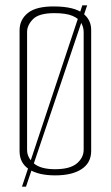

<svg xmlns="http://www.w3.org/2000/svg" viewBox="-20 -652 415 716"><path d="M186 2Q123 2 88 -21Q53 -44 53 -88V-539Q53 -579 84.5 -604Q116 -629 185 -628Q257 -627 289 -602.5Q321 -578 320 -538V-89Q320 -45 284.5 -21.5Q249 2 186 2ZM185 -21Q241 -21 266.5 -42.5Q292 -64 292 -94V-532Q292 -550 283 -566.5Q274 -583 250 -593Q226 -603 183 -603Q125 -603 103 -580.5Q81 -558 81 -533V-93Q81 -64 106.5 -42.5Q132 -21 185 -21ZM62 44 287 -632H305L77 44Z"/></svg>

Font: Smooch Sans Thin ExtraLight
Style: Regular
Weight: 250
Version: Version 1.010